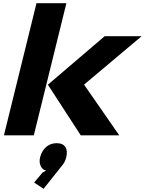

<svg xmlns="http://www.w3.org/2000/svg" viewBox="-20 -860 920 1220"><path d="M400.9 139.2Q394 169.9 373 193.8L256.8 339.8L196.8 299.8L250 236.8L272.9 224.1Q248.5 217.8 238 193.6Q227.5 169.4 234.9 139.2Q245.1 99.1 272.7 74.5Q300.3 49.8 339.8 49.8Q379.9 49.8 395.5 74.5Q411.1 99.1 400.9 139.2ZM401.9 -839.8 194.8 0H4.9L211.9 -839.8ZM515.1 -320.8 737.8 0H493.2L284.2 -321.8L645 -629.9H879.9L515.1 -323.2Z"/></svg>

Font: Sinkin Sans 800 Black Italic
Style: Regular
Weight: 900
Italic angle: -112°
Designer: Keith Bates
Foundry: K-Type
Version: Sinkin Sans (version 1.0)  by Keith Bates   •   © 2014   www